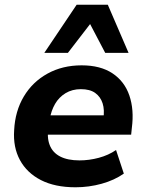

<svg xmlns="http://www.w3.org/2000/svg" viewBox="-20 -783 618 814"><path d="M300 11Q213 11 153.5 -19.5Q94 -50 64.5 -104.5Q35 -159 40 -231Q44 -312 81 -374Q118 -436 181.5 -471Q245 -506 326 -506Q406 -506 457 -472Q508 -438 528.5 -378Q549 -318 539 -241L536 -212H162L174 -294H434L418 -279Q424 -317 415 -345Q406 -373 383.5 -389Q361 -405 323 -405Q286 -405 258 -388Q230 -371 213.5 -342.5Q197 -314 191 -278L186 -247Q178 -201 190.5 -168.5Q203 -136 235 -119.5Q267 -103 317 -103Q358 -103 399 -114Q440 -125 472 -147L505 -47Q465 -19 411 -4Q357 11 300 11ZM168 -559 305 -763H437L525 -559H426L362 -681L268 -559Z"/></svg>

Font: Nunito Sans 10pt ExtraBold
Style: Italic
Weight: 800
Italic angle: -9°
Designer: Vernon Adams
Foundry: Vernon Adams
Version: Version 3.101;gftools[0.9.27]